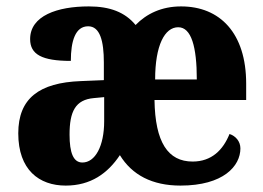

<svg xmlns="http://www.w3.org/2000/svg" viewBox="-20 -569 821 599"><path d="M185 10C263 10 316 -28 354 -85C392 -23 455 10 543 10C677 10 730 -51 730 -106C730 -128 715 -145 696 -151C676 -101 640 -65 581 -65C504 -65 464 -125 462 -257H748V-308C748 -466 666 -549 545 -549C484 -549 437 -526 403 -491C370 -531 323 -549 257 -549C159 -549 74 -520 74 -447C74 -399 111 -379 201 -379C201 -441 215 -487 255 -487C292 -487 304 -441 304 -374V-319L232 -316C102 -311 37 -262 37 -153C37 -39 102 10 185 10ZM594 -321H464C464 -428 494 -484 536 -484C577 -484 594 -423 594 -321ZM237 -62C209 -62 197 -92 197 -149C197 -221 215 -258 273 -263L305 -266V-191C305 -113 277 -62 237 -62Z"/></svg>

Font: Noto Serif Condensed ExtraBold
Style: Regular
Weight: 800
Width: 3
Designer: Monotype Design Team
Foundry: Monotype Imaging Inc.
Version: Version 2.013